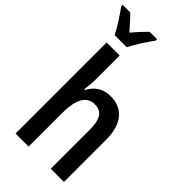

<svg xmlns="http://www.w3.org/2000/svg" viewBox="-336 -1059 1133 1133"><g transform="rotate(45 230.5 -492.0)"><path d="M54 -824H155C176 -868 219 -933 248 -972V-984H186C156 -954 137 -934 105 -896C76 -929 47 -962 24 -984H-39V-972C-7 -929 34 -865 54 -824ZM51 0H160V-279C160 -389 189 -453 260 -453C324 -453 345 -407 345 -324V0H455V-354C455 -488 389 -553 294 -553C226 -553 184 -520 159 -471H153C157 -502 160 -534 160 -566V-760H51Z"/></g></svg>

Font: Noto Sans Mono ExtraCondensed SemiBold
Style: Regular
Weight: 600
Width: 2
Designer: Monotype Design Team
Foundry: Monotype Imaging Inc.
Version: Version 2.014